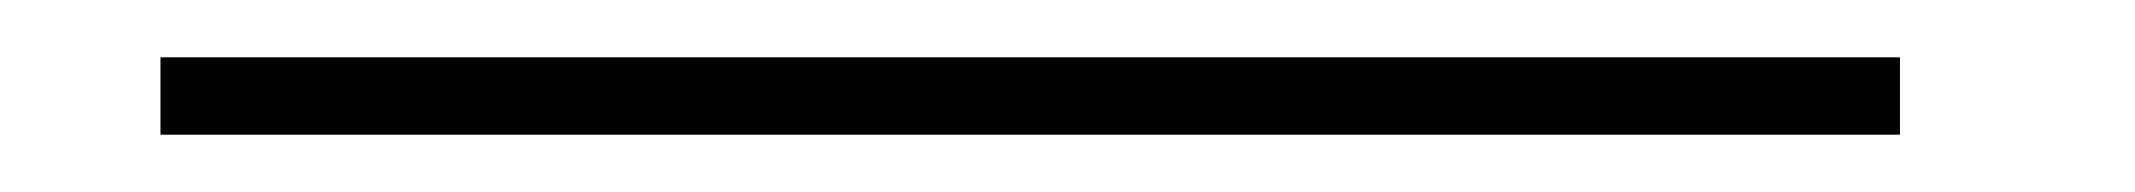

<svg xmlns="http://www.w3.org/2000/svg" viewBox="-20 141 745 67"><path d="M643 188V161H36V188Z"/></svg>

Font: Rawengulk
Style: Regular
Weight: 400
Version: Version 0.9